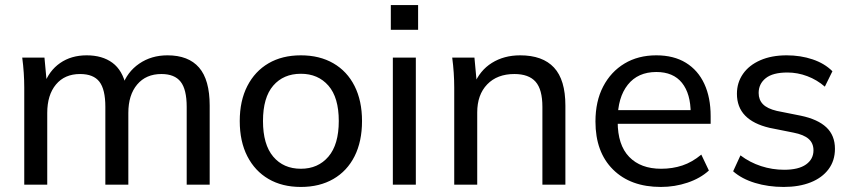

<svg xmlns="http://www.w3.org/2000/svg" viewBox="-20 -731 3373 760"><path d="M76 0V-384Q76 -413 74 -443Q72 -473 68 -503H156L166 -395H154Q174 -451 218 -481.5Q262 -512 323 -512Q385 -512 425 -482.5Q465 -453 479 -390H464Q483 -446 531 -479Q579 -512 643 -512Q726 -512 768 -463.5Q810 -415 810 -313V0H719V-308Q719 -377 695 -407.5Q671 -438 619 -438Q558 -438 523 -396.5Q488 -355 488 -284V0H397V-308Q397 -377 373.5 -407.5Q350 -438 297 -438Q236 -438 201.5 -396.5Q167 -355 167 -284V0Z M1171 9Q1097 9 1043 -22.5Q989 -54 959 -112.5Q929 -171 929 -252Q929 -332 959 -390.5Q989 -449 1043 -480.5Q1097 -512 1171 -512Q1245 -512 1299.5 -480.5Q1354 -449 1383.5 -390.5Q1413 -332 1413 -252Q1413 -171 1383.5 -112.5Q1354 -54 1299.5 -22.5Q1245 9 1171 9ZM1171 -63Q1239 -63 1280 -111Q1321 -159 1321 -252Q1321 -345 1280 -392Q1239 -439 1171 -439Q1102 -439 1061.5 -392Q1021 -345 1021 -252Q1021 -159 1061.5 -111Q1102 -63 1171 -63Z M1535 0V-503H1626V0ZM1527 -613V-711H1635V-613Z M1778 0V-384Q1778 -413 1776 -443Q1774 -473 1770 -503H1858L1868 -395H1856Q1879 -452 1927 -482Q1975 -512 2039 -512Q2128 -512 2173 -463.5Q2218 -415 2218 -313V0H2127V-308Q2127 -377 2100 -407.5Q2073 -438 2016 -438Q1948 -438 1908.5 -397Q1869 -356 1869 -286V0Z M2596 9Q2476 9 2406.5 -60Q2337 -129 2337 -250Q2337 -330 2367.5 -388.5Q2398 -447 2452 -479.5Q2506 -512 2578 -512Q2647 -512 2695 -482.5Q2743 -453 2768 -399Q2793 -345 2793 -271V-241H2408V-295H2731L2714 -282Q2714 -360 2679.5 -403Q2645 -446 2578 -446Q2505 -446 2465 -395.5Q2425 -345 2425 -258V-249Q2425 -157 2470.5 -110Q2516 -63 2597 -63Q2642 -63 2681 -76Q2720 -89 2756 -119L2786 -56Q2752 -25 2701.5 -8Q2651 9 2596 9Z M3082 9Q3021 9 2968.5 -7Q2916 -23 2882 -53L2911 -116Q2948 -88 2992.5 -73.5Q3037 -59 3084 -59Q3141 -59 3170.5 -80Q3200 -101 3200 -136Q3200 -164 3181 -181Q3162 -198 3121 -206L3026 -225Q2962 -240 2929.5 -273.5Q2897 -307 2897 -360Q2897 -404 2921 -438.5Q2945 -473 2989.5 -492.5Q3034 -512 3094 -512Q3149 -512 3196.5 -496Q3244 -480 3275 -449L3245 -388Q3214 -415 3175.5 -429.5Q3137 -444 3097 -444Q3039 -444 3011 -421.5Q2983 -399 2983 -363Q2983 -336 3000 -318.5Q3017 -301 3055 -292L3150 -273Q3217 -259 3251 -227Q3285 -195 3285 -142Q3285 -95 3259.5 -61Q3234 -27 3188.5 -9Q3143 9 3082 9Z"/></svg>

Font: Mulish Medium
Style: Regular
Weight: 500
Designer: Vernon Adams
Foundry: Vernon Adams
Version: Version 3.603; ttfautohint (v1.8.3)